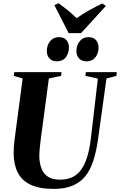

<svg xmlns="http://www.w3.org/2000/svg" viewBox="-20 -1208 773 1238"><path d="M666.5 -702 611.5 -305.5Q600.5 -229.5 581.5 -170.8Q562.5 -112 530 -71.8Q497.5 -31.5 447.5 -10.8Q397.5 10 326 10Q234 10 177.2 -17Q120.5 -44 94.2 -96Q68 -148 68 -221.5Q68 -240.5 69.2 -260Q70.5 -279.5 73 -300.5L126 -702L69 -718.5L72 -743H376.5L374 -719L295 -702L242 -303.5Q238.5 -275.5 236 -249.2Q233.5 -223 233.5 -200Q234 -159.5 246 -125.2Q258 -91 286.8 -70.2Q315.5 -49.5 366 -49.5Q428 -49.5 468.2 -78.5Q508.5 -107.5 532.2 -167.5Q556 -227.5 566.5 -320L611 -701L530.5 -719L533.5 -743H733L730.5 -719ZM346.5 -812.5Q316 -812.5 298.8 -831.5Q281.5 -850.5 282 -880Q282 -916 303 -942.2Q324 -968.5 359 -968.5Q393 -968.5 409 -948.8Q425 -929 424.5 -901Q424.5 -865.5 404.5 -839Q384.5 -812.5 346.5 -812.5ZM537.5 -812.5Q507 -812.5 489.8 -831.5Q472.5 -850.5 472.5 -880Q473 -916 494 -942.2Q515 -968.5 550 -968.5Q583.5 -968.5 599.5 -948.8Q615.5 -929 615.5 -901Q615.5 -865.5 595.5 -839Q575.5 -812.5 537.5 -812.5ZM422.5 -994.5 330.5 -1175 357 -1187.5Q389 -1165 419 -1140Q449 -1115 474.5 -1090.5Q511 -1117.5 554 -1141.2Q597 -1165 638.5 -1185.5L663 -1170L502.5 -994.5Z"/></svg>

Font: Merriweather 120pt ExtraBold
Style: Italic
Weight: 800
Italic angle: -7.8°
Version: Version 2.101